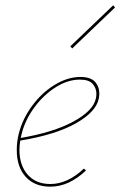

<svg xmlns="http://www.w3.org/2000/svg" viewBox="-20 -698 452 721"><path d="M353 -346Q353 -340 351 -328Q341 -278 265 -235Q189 -192 56 -170Q53 -152 53 -135Q53 -77 84 -42Q115 -7 169 -7Q234 -7 295 -65L303 -58Q239 3 169 3Q110 3 76.5 -34Q43 -71 43 -134Q43 -165 50 -194Q64 -251 100.5 -300.5Q137 -350 185.5 -379.5Q234 -409 282 -409Q320 -409 336.5 -391Q353 -373 353 -346ZM342 -345Q342 -367 328 -383Q314 -399 280 -399Q234 -399 188.5 -370Q143 -341 108.5 -294Q74 -247 61 -194L58 -180Q181 -201 255.5 -241.5Q330 -282 340 -328Q342 -338 342 -345ZM244 -524 405 -678 412 -670 251 -516Z"/></svg>

Font: Ysabeau Hairline
Style: Italic
Weight: 100
Italic angle: -12°
Designer: Christian Thalmann (Catharsis Fonts)
Version: Version 0.003